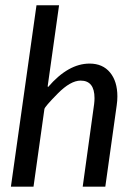

<svg xmlns="http://www.w3.org/2000/svg" viewBox="-20 -702 509 722"><path d="M202.1 -682.1 159.2 -377 161.1 -375Q236.8 -462.9 316.9 -462.9Q366.2 -462.9 393.8 -429.4Q421.4 -396 421.4 -339.4Q421.4 -323.2 418.9 -306.2L376 0H291L334 -311Q335.4 -322.8 335.4 -333Q335.4 -398.9 283.2 -398.9Q245.1 -398.9 196.8 -349.9Q148.4 -300.8 147 -292L106 0H21L117.2 -682.1Z"/></svg>

Font: Myanmar Pyu Pro
Style: Regular
Weight: 400
Designer: Khon Soe Zaw Thu
Foundry: PaOh Unicode
Version: Version 2.00 April 29, 2017